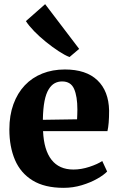

<svg xmlns="http://www.w3.org/2000/svg" viewBox="-20 -892 571 923"><path d="M286 11Q194.5 11 136.8 -24.5Q79 -60 52 -123.2Q25 -186.5 25 -269.5Q25 -337.5 44.5 -391Q64 -444.5 99.2 -481.8Q134.5 -519 183.5 -538.5Q232.5 -558 292 -558Q394 -558 448.2 -506.2Q502.5 -454.5 504.5 -360.5Q504.5 -327 502.5 -302.8Q500.5 -278.5 496.5 -261.5H187Q189 -216 199.2 -181.5Q209.5 -147 227.8 -123.8Q246 -100.5 272.2 -88.8Q298.5 -77 333 -77Q370.5 -77 410 -90Q449.5 -103 471.5 -118L495 -67.5Q479.5 -51 447.5 -32.8Q415.5 -14.5 373.5 -1.8Q331.5 11 286 11ZM186 -316 350.5 -318.5Q351 -330.5 351.5 -342Q352 -353.5 352 -365.5Q352 -428.5 336.2 -464.5Q320.5 -500.5 278.5 -500.5Q259 -500.5 242.8 -491.8Q226.5 -483 213.8 -462.2Q201 -441.5 194 -406Q187 -370.5 186 -316ZM313.5 -618Q291.5 -626.5 261.8 -646Q232 -665.5 201 -690.5Q170 -715.5 144.2 -742Q118.5 -768.5 104.5 -790.5L197 -872L360.5 -657L314.5 -618Z"/></svg>

Font: Merriweather 48pt ExtraBold
Style: Regular
Weight: 800
Version: Version 2.100